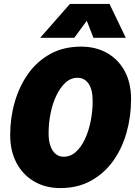

<svg xmlns="http://www.w3.org/2000/svg" viewBox="-20 -948 690 980"><path d="M288 12Q213 12 155 -21.5Q97 -55 64.5 -116Q32 -177 32 -259Q32 -347 55.5 -428Q79 -509 124.5 -572.5Q170 -636 237.5 -673Q305 -710 394 -710Q469 -710 526.5 -677.5Q584 -645 616.5 -585Q649 -525 649 -441Q649 -353 626 -271.5Q603 -190 557.5 -126.5Q512 -63 444.5 -25.5Q377 12 288 12ZM305 -148Q340 -148 367.5 -173Q395 -198 414 -239Q433 -280 443 -330.5Q453 -381 453 -432Q453 -491 432 -521Q411 -551 376 -551Q341 -551 314 -526Q287 -501 267.5 -460Q248 -419 238 -368.5Q228 -318 228 -267Q228 -228 238 -201.5Q248 -175 265 -161.5Q282 -148 305 -148ZM185 -755 337 -928H539L622 -755H457L423 -842L359 -755Z"/></svg>

Font: Azeret Mono Thin ExtraBold
Style: Italic
Weight: 800
Italic angle: -12°
Version: Version 1.002